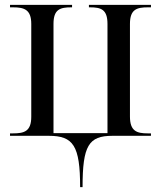

<svg xmlns="http://www.w3.org/2000/svg" viewBox="-20 -556 665 786"><path d="M308 210H318C318 40 343 0 440 0H598V-10H585C540 -10 512 -19 512 -79V-458C512 -518 540 -526 586 -526H598V-536H344V-526H348C393 -526 420 -518 420 -458V-11H199V-458C199 -518 226 -526 272 -526H275V-536H21V-526H33C79 -526 108 -517 108 -458V-78C108 -18 79 -10 33 -10H21V0H180C280 0 308 40 308 210Z"/></svg>

Font: Noto Serif Display SemiCondensed
Style: Regular
Weight: 400
Width: 4
Designer: Monotype Design Team
Foundry: Monotype Imaging Inc.
Version: Version 2.009